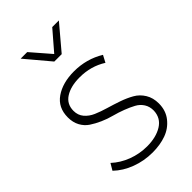

<svg xmlns="http://www.w3.org/2000/svg" viewBox="-226 -813 888 888"><g transform="rotate(-45 218.5 -368.5)"><path d="M94.2 -737.8H137.2L219.2 -643.1L300.8 -737.8H344.2L243.2 -618.2H194.8ZM227.1 -522Q308.6 -522 376 -481L357.9 -446.8Q299.3 -483.9 226.1 -483.9Q168 -483.9 132.1 -461.2Q96.2 -438.5 96.2 -394Q96.2 -365.7 113 -345.7Q129.9 -325.7 156.5 -314.2Q183.1 -302.7 215.6 -293.2Q248 -283.7 280.5 -272.5Q313 -261.2 339.6 -246.1Q366.2 -231 383.1 -203.6Q399.9 -176.3 399.9 -139.2Q399.9 -92.8 373.8 -60.1Q347.7 -27.3 308.1 -13.2Q268.6 1 219.2 1Q164.1 1 113.8 -17.8Q63.5 -36.6 27.8 -70.8L46.9 -103Q80.6 -71.8 126.2 -54.4Q171.9 -37.1 221.2 -37.1Q279.8 -37.1 318.8 -61Q357.9 -85 359.9 -131.8Q360.4 -158.2 347.9 -178Q335.4 -197.8 314.2 -209.2Q293 -220.7 265.6 -231.2Q238.3 -241.7 209.5 -249.3Q180.7 -256.8 153.3 -269Q126 -281.2 104.2 -295.7Q82.5 -310.1 69.3 -334.5Q56.2 -358.9 56.2 -391.1Q56.2 -455.6 104.5 -488.8Q152.8 -522 227.1 -522Z"/></g></svg>

Font: Montserrat Ultra Light
Style: Regular
Weight: 200
Designer: Julieta Ulanovsky
Foundry: Julieta Ulanovsky
Version: Version 3.001;PS 003.001;hotconv 1.0.70;makeotf.lib2.5.58329